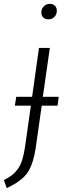

<svg xmlns="http://www.w3.org/2000/svg" viewBox="-69 -771 332 994"><path d="M182.1 -670.9Q165 -670.9 155 -680.4Q145 -689.9 145 -706.1Q145 -725.6 157.7 -738.3Q170.4 -751 189 -751Q205.6 -751 215.3 -741.2Q225.1 -731.4 225.1 -715.8Q225.1 -695.8 212.6 -683.3Q200.2 -670.9 182.1 -670.9ZM234.9 -270 229 -224.1H147L116.2 -7.8Q110.4 32.2 101.1 62Q91.8 91.8 80.3 112.1Q68.8 132.3 50 149.4Q31.2 166.5 13.2 177.5Q-4.9 188.5 -34.2 203.1L-48.8 161.1Q-22.9 147.9 -7.3 136Q8.3 124 22.7 104.7Q37.1 85.4 45.9 57.1Q54.7 28.8 61 -13.2L90.8 -224.1H7.8L15.1 -270H97.2L132.8 -522.9H189L152.8 -270Z"/></svg>

Font: Fira Sans Compressed Light
Style: Italic
Weight: 300
Width: 3
Italic angle: -8°
Designer: Carrois Corporate & Edenspiekermann AG
Foundry: Carrois Corporate GbR & Edenspiekermann AG
Version: Version 4.203;PS 004.203;hotconv 1.0.88;makeotf.lib2.5.64775